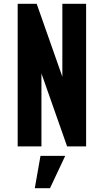

<svg xmlns="http://www.w3.org/2000/svg" viewBox="-20 -770 546 1010"><path d="M73 0V-750H173L344 -264L308 -263V-750H433V0H333L162 -486L198 -487V0ZM163 220 193 50H323L243 220Z"/></svg>

Font: Mohave Light
Style: Regular
Weight: 300
Designer: Gumpita Rahayu
Foundry: Tokotype
Version: Version 2.003